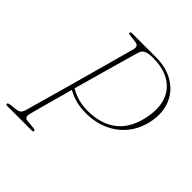

<svg xmlns="http://www.w3.org/2000/svg" viewBox="-191 -831 962 962"><g transform="rotate(45 290.0 -350.0)"><path d="M576.5 -465.5Q565.5 -400.5 529.8 -352.8Q494 -305 438.8 -279Q383.5 -253 314.5 -253Q272.5 -253 242 -261.8Q211.5 -270.5 183 -286Q166.5 -226 152 -174Q137.5 -122 128.5 -88.2Q119.5 -54.5 118.5 -49.5Q112 -21.5 134.5 -19.5L183.5 -14.5Q195 -13 195 -7Q195 0 184.5 0H10Q1 0 1.5 -6.5Q1 -12.5 15.5 -15L54 -19.5Q69.5 -21.5 77.5 -27.8Q85.5 -34 91 -50Q92.5 -55.5 101.8 -88.8Q111 -122 125.5 -173Q140 -224 156.8 -284.2Q173.5 -344.5 190.2 -405.2Q207 -466 221.5 -518.2Q236 -570.5 245.5 -605.8Q255 -641 257.5 -650Q264 -676.5 240.5 -680L196.5 -686Q184.5 -687.5 184.5 -693.5Q184.5 -700 198 -700H362Q437.5 -700 489.2 -669.2Q541 -638.5 564.2 -585.5Q587.5 -532.5 576.5 -465.5ZM287 -654.5Q284.5 -647 274.8 -613.2Q265 -579.5 250.8 -529Q236.5 -478.5 220 -419.2Q203.5 -360 187 -301Q216 -284.5 246.5 -276Q277 -267.5 312.5 -267.5Q409.5 -267.5 470 -317Q530.5 -366.5 547.5 -469.5Q564 -571.5 512 -629.5Q460 -687.5 357.5 -687.5Q325 -687.5 308.5 -679.8Q292 -672 287 -654.5Z"/></g></svg>

Font: Fraunces 144pt Soft Thin
Style: Italic
Weight: 100
Italic angle: -16°
Version: Version 1.000;[0bf87f6ff]